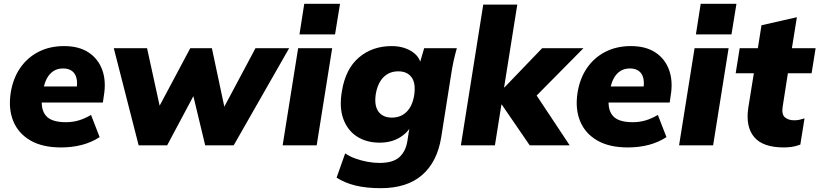

<svg xmlns="http://www.w3.org/2000/svg" viewBox="-20 -760 4285 1004"><path d="M299 11Q202 11 139 -25.5Q76 -62 49.5 -126.5Q23 -191 36 -275Q48 -350 85.5 -404.5Q123 -459 181.5 -489Q240 -519 315 -519Q393 -519 443.5 -485.5Q494 -452 515 -393.5Q536 -335 523 -259L518 -224H177L190 -308H400L380 -290Q389 -347 370 -374.5Q351 -402 310 -402Q280 -402 259 -388Q238 -374 225 -349.5Q212 -325 207 -294L200 -250Q192 -188 220.5 -154.5Q249 -121 325 -121Q359 -121 390.5 -130Q422 -139 456 -159L501 -43Q458 -15 407 -2Q356 11 299 11Z M705 0 575 -508H749L822 -174H797L975 -508H1088L1159 -174H1138L1316 -508H1492L1202 0H1053L970 -345H1038L854 0Z M1458 0 1539 -508H1717L1636 0ZM1546 -580 1571 -740H1758L1732 -580Z M1971 224Q1896 224 1840 210.5Q1784 197 1740 169L1785 42Q1808 58 1838.5 69Q1869 80 1901.5 86Q1934 92 1965 92Q2034 92 2067.5 62.5Q2101 33 2110 -21L2124 -110H2134Q2115 -68 2070.5 -41Q2026 -14 1965 -14Q1897 -14 1847.5 -45.5Q1798 -77 1775.5 -137.5Q1753 -198 1768 -284Q1787 -400 1857 -459.5Q1927 -519 2028 -519Q2087 -519 2130 -493Q2173 -467 2181 -424L2174 -426L2198 -508H2369Q2359 -474 2351.5 -439Q2344 -404 2339 -370L2287 -41Q2266 87 2187 155.5Q2108 224 1971 224ZM2029 -145Q2076 -145 2106.5 -175.5Q2137 -206 2146 -263Q2155 -325 2132 -356Q2109 -387 2063 -387Q2016 -387 1985.5 -356.5Q1955 -326 1945 -268Q1936 -208 1959 -176.5Q1982 -145 2029 -145Z M2390 0 2507 -736H2685L2616 -303H2618L2815 -508H3031L2762 -236V-297L2959 0H2750L2604 -213H2602L2568 0Z M3263 11Q3166 11 3103 -25.5Q3040 -62 3013.5 -126.5Q2987 -191 3000 -275Q3012 -350 3049.5 -404.5Q3087 -459 3145.5 -489Q3204 -519 3279 -519Q3357 -519 3407.5 -485.5Q3458 -452 3479 -393.5Q3500 -335 3487 -259L3482 -224H3141L3154 -308H3364L3344 -290Q3353 -347 3334 -374.5Q3315 -402 3274 -402Q3244 -402 3223 -388Q3202 -374 3189 -349.5Q3176 -325 3171 -294L3164 -250Q3156 -188 3184.5 -154.5Q3213 -121 3289 -121Q3323 -121 3354.5 -130Q3386 -139 3420 -159L3465 -43Q3422 -15 3371 -2Q3320 11 3263 11Z M3531 0 3612 -508H3790L3709 0ZM3619 -580 3644 -740H3831L3805 -580Z M4079 11Q3969 11 3923.5 -43.5Q3878 -98 3893 -197L3922 -377H3827L3848 -508H3943L3962 -628L4147 -670L4121 -508H4245L4224 -377H4100L4073 -204Q4066 -162 4084.5 -146.5Q4103 -131 4132 -131Q4148 -131 4159.5 -133.5Q4171 -136 4187 -141L4165 -4Q4142 5 4120.5 8Q4099 11 4079 11Z"/></svg>

Font: Mulish ExtraLight Black
Style: Italic
Weight: 900
Italic angle: -9°
Version: Version 3.603